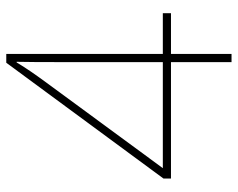

<svg xmlns="http://www.w3.org/2000/svg" viewBox="-93 -665 758 612"><g transform="rotate(-90 286.0 -359.0)"><path d="M550 -193V-219H420V-718H392L23 -217V-193H394V0H420V-193ZM394 -219H56L330 -592C357 -629 373 -652 393 -685H395C394 -634 394 -610 394 -524Z"/></g></svg>

Font: Noto Sans Sinhala Thin
Style: Regular
Weight: 100
Designer: Jelle Bosma - Monotype Design Team
Foundry: Monotype Imaging Inc.
Version: Version 2.006